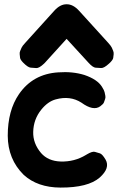

<svg xmlns="http://www.w3.org/2000/svg" viewBox="-20 -851 554 895"><path d="M262.7 -98.1Q204.1 -100.1 171.4 -137.7Q133.3 -182.6 134.8 -236.3Q136.2 -294.9 172.4 -339.8Q203.1 -377.9 239.7 -387.7Q307.1 -406.2 359.4 -372.6Q415 -332 447.3 -355.5Q461.9 -366.2 464.6 -374Q467.3 -381.8 470 -389.4Q472.7 -397 470.9 -405.3Q469.2 -413.6 467.5 -421.6Q465.8 -429.7 455.1 -446.8Q433.6 -481 373.5 -501.5Q318.4 -518.6 251.5 -513.7Q133.3 -506.3 68.4 -412.1Q16.1 -335.9 16.1 -218.3Q16.6 -108.9 90.3 -36.1Q154.8 22.9 261.7 23.4Q390.6 23.9 444.8 -23.4Q494.6 -67.9 472.2 -106.9Q457 -132.8 445.6 -136.2Q434.1 -139.6 422.4 -143.1Q410.6 -146.5 385.7 -131.8Q383.3 -130.4 380.9 -128.9Q327.1 -96.2 262.7 -98.1ZM290.5 -831.1Q260.3 -831.5 232.4 -800.3L97.7 -651.4Q84 -636.7 80.8 -629.2Q77.6 -621.6 74.2 -614Q70.8 -606.4 71.8 -598.4Q72.8 -590.3 73.5 -582Q74.2 -573.7 86.9 -560.1Q109.9 -536.6 123 -535.6Q136.2 -534.7 149.2 -533.7Q162.1 -532.7 185.1 -554.2Q187 -556.2 189.5 -558.6L290.5 -669.9L392.6 -558.6Q413.1 -536.1 426 -535.4Q439 -534.7 451.9 -533.9Q464.8 -533.2 487.8 -554.2Q491.2 -557.1 494.1 -560.1Q506.8 -573.2 507.8 -581.5Q508.8 -589.8 509.8 -597.9Q510.7 -606 507.6 -613.8Q504.4 -621.6 501 -629.2Q497.6 -636.7 484.4 -651.4L348.6 -800.8Q320.8 -831.5 290.5 -831.1Z"/></svg>

Font: Comic Relief
Style: Bold
Weight: 700
Designer: Jeff Davis
Foundry: Loudifier
Version: Version 1.200; ttfautohint (v1.8.4.7-5d5b)